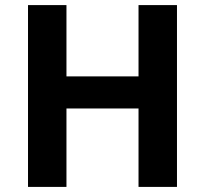

<svg xmlns="http://www.w3.org/2000/svg" viewBox="-20 -734 805 754"><path d="M675 0H524V-308H241V0H90V-714H241V-434H524V-714H675Z"/></svg>

Font: Noto Sans Lisu
Style: Regular
Weight: 400
Designer: Monotype Design Team. David Williams.
Foundry: Monotype Imaging Inc.
Version: Version 2.102